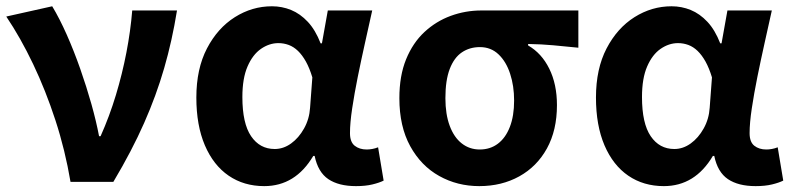

<svg xmlns="http://www.w3.org/2000/svg" viewBox="-20 -594 2585 627"><path d="M210.3 0Q192.8 -103.8 161.1 -201Q129.4 -298.3 88.2 -384.7Q47 -471 0.5 -540L150.5 -573.5Q174.7 -533.3 198.1 -480.5Q221.5 -427.7 242 -369.3Q262.5 -310.9 278.5 -254.2Q294.4 -197.5 303.5 -149.3H308.5Q337.7 -214.7 358.5 -283.7Q379.3 -352.7 392.8 -422.6Q406.3 -492.5 411.8 -559.8H558Q542.1 -461 516.2 -371.6Q490.4 -282.3 450.7 -192.4Q411.1 -102.5 350.1 0Z M842.9 13.8Q776.6 13.8 726.7 -20.3Q676.9 -54.4 649 -119.5Q621.2 -184.6 621.2 -275.5Q621.2 -369.3 655.9 -435.9Q690.6 -502.4 747 -538Q803.4 -573.5 868.1 -573.5Q901 -573.5 930.6 -561.4Q960.3 -549.3 985.2 -522.7Q1010.1 -496.1 1027 -452.4H1031.3L1050.5 -559.8H1195.5Q1184.5 -509.8 1171.9 -453.7Q1159.4 -397.7 1148.3 -342.8Q1137.2 -287.8 1130.1 -240.2Q1122.9 -192.5 1122.9 -159.3Q1122.9 -130.2 1138.4 -118Q1153.9 -105.8 1177.5 -105.8Q1185.9 -105.8 1195.6 -107.5Q1205.3 -109.2 1214.7 -113L1232.8 -4.2Q1218.6 2.9 1196.1 8.3Q1173.5 13.8 1142.5 13.8Q1086.1 13.8 1052.2 -9Q1018.4 -31.8 1007.5 -84.8H1003Q944.6 13.8 842.9 13.8ZM877.1 -107.4Q905.5 -107.4 930.6 -125.5Q955.7 -143.6 972.9 -174.4Q990.2 -205.2 992.6 -242.3L1000 -341.3Q990.9 -371.4 979 -392.9Q967 -414.3 953.1 -427.7Q939.1 -441.2 922.9 -447.2Q906.6 -453.2 889 -453.2Q859.5 -453.2 832.3 -434.5Q805.2 -415.8 788.4 -377Q771.5 -338.2 771.5 -277.1Q771.5 -191 800 -149.2Q828.4 -107.4 877.1 -107.4Z M1545.1 13.8Q1473.6 13.8 1414.3 -19.3Q1355 -52.3 1319.6 -116.7Q1284.2 -181.1 1284.2 -273.4Q1284.2 -346.7 1306.2 -400.5Q1328.2 -454.2 1366 -489.4Q1403.9 -524.6 1451.9 -542.2Q1499.9 -559.8 1552 -559.8H1868.7V-438.2Q1822.7 -442.7 1785.9 -446.2Q1749 -449.6 1704.6 -450.4V-445.6Q1748.9 -420.1 1773.8 -369.5Q1798.8 -318.8 1798.8 -250.8Q1798.8 -168.7 1766.1 -109.3Q1733.4 -50 1675.8 -18.1Q1618.3 13.8 1545.1 13.8ZM1546.6 -105.8Q1580.9 -105.8 1606 -124.8Q1631.1 -143.7 1645 -179.6Q1658.9 -215.4 1658.9 -265.6Q1658.9 -313.5 1645.9 -353.1Q1633 -392.7 1608.1 -416.4Q1583.2 -440.2 1547.1 -440.2Q1513.8 -440.2 1488.3 -423Q1462.9 -405.9 1448.7 -368.9Q1434.5 -331.9 1434.5 -273.4Q1434.5 -220.9 1448.6 -183.1Q1462.7 -145.3 1488 -125.6Q1513.3 -105.8 1546.6 -105.8Z M2147.9 13.8Q2081.6 13.8 2031.7 -20.3Q1981.9 -54.4 1954 -119.5Q1926.2 -184.6 1926.2 -275.5Q1926.2 -369.3 1960.9 -435.9Q1995.6 -502.4 2052 -538Q2108.4 -573.5 2173.1 -573.5Q2206 -573.5 2235.6 -561.4Q2265.3 -549.3 2290.2 -522.7Q2315.1 -496.1 2332 -452.4H2336.3L2355.5 -559.8H2500.5Q2489.5 -509.8 2476.9 -453.7Q2464.4 -397.7 2453.3 -342.8Q2442.2 -287.8 2435.1 -240.2Q2427.9 -192.5 2427.9 -159.3Q2427.9 -130.2 2443.4 -118Q2458.9 -105.8 2482.5 -105.8Q2490.9 -105.8 2500.6 -107.5Q2510.3 -109.2 2519.7 -113L2537.8 -4.2Q2523.6 2.9 2501.1 8.3Q2478.5 13.8 2447.5 13.8Q2391.1 13.8 2357.2 -9Q2323.4 -31.8 2312.5 -84.8H2308Q2249.6 13.8 2147.9 13.8ZM2182.1 -107.4Q2210.5 -107.4 2235.6 -125.5Q2260.7 -143.6 2277.9 -174.4Q2295.2 -205.2 2297.6 -242.3L2305 -341.3Q2295.9 -371.4 2284 -392.9Q2272 -414.3 2258.1 -427.7Q2244.1 -441.2 2227.9 -447.2Q2211.6 -453.2 2194 -453.2Q2164.5 -453.2 2137.3 -434.5Q2110.2 -415.8 2093.4 -377Q2076.5 -338.2 2076.5 -277.1Q2076.5 -191 2105 -149.2Q2133.4 -107.4 2182.1 -107.4Z"/></svg>

Font: Noto Sans TC
Style: Regular
Weight: 100
Designer: Ryoko NISHIZUKA 西塚涼子 (kana, bopomofo & ideographs); Paul D. Hunt (Latin, Greek & Cyrillic); Sandoll Communications 산돌커뮤니
Foundry: Adobe
Version: Version 2.004;hotconv 1.0.118;makeotfexe 2.5.65603